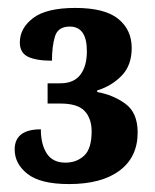

<svg xmlns="http://www.w3.org/2000/svg" viewBox="-20 -844 391 484"><path d="M154 -380Q82 -380 49.5 -405.5Q17 -431 17 -467Q17 -518 83 -518Q83 -480 98 -457Q113 -434 145 -434Q173 -434 192 -451.5Q211 -469 211 -513Q211 -545 193.5 -564Q176 -583 132 -583H100V-634H132Q166 -634 182.5 -655.5Q199 -677 199 -715Q199 -777 156 -777Q126 -777 118.5 -752Q111 -727 111 -691Q71 -691 50.5 -701Q30 -711 30 -737Q30 -773 63.5 -798.5Q97 -824 170 -824Q244 -824 278 -796.5Q312 -769 312 -723Q312 -679 286.5 -653Q261 -627 225 -616V-612Q265 -605 296 -582.5Q327 -560 327 -510Q327 -448 281.5 -414Q236 -380 154 -380Z"/></svg>

Font: Noto Serif Tamil Condensed ExtraBold
Style: Regular
Weight: 800
Width: 3
Designer: Indian Type Foundry, Tom Grace, and the Monotype Design Team
Foundry: Monotype Imaging Inc.
Version: Version 2.004; ttfautohint (v1.8.4.7-5d5b)